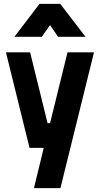

<svg xmlns="http://www.w3.org/2000/svg" viewBox="-20 -772 525 1001"><path d="M137 -499 228 -130H241L332 -499H470L295 209H157L208 -1H134L11 -499ZM186 -752H294L426 -580H283L241 -641L198 -580H55Z"/></svg>

Font: Panefresco 999wt
Style: Regular
Weight: 900
Version: Version 1.001